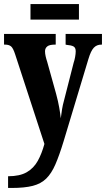

<svg xmlns="http://www.w3.org/2000/svg" viewBox="-22 -704 525 951"><path d="M18 169Q76 169 110.5 149Q145 129 165 93Q185 57 198 9L53 -435Q43 -466 32.5 -474.5Q22 -483 3 -483H-2V-536H254V-483H250Q223 -483 212 -474Q201 -465 201 -450Q201 -439 204 -425.5Q207 -412 212 -397L256 -239Q266 -202 271.5 -170.5Q277 -139 279 -118Q282 -142 285.5 -163.5Q289 -185 295 -206L343 -394Q347 -405 350 -421.5Q353 -438 353 -450Q353 -468 342 -474Q331 -480 307 -482L303 -483V-536H483V-483H480Q457 -483 442.5 -467.5Q428 -452 416 -412L293 -4Q272 65 252.5 110Q233 155 207 180.5Q181 206 140.5 216.5Q100 227 35 227H18ZM129 -607V-684H369V-607Z"/></svg>

Font: Noto Serif ExtraCondensed ExtraBold
Style: Regular
Weight: 800
Width: 2
Designer: Monotype Design Team
Foundry: Monotype Imaging Inc.
Version: Version 2.013; ttfautohint (v1.8.4.7-5d5b)